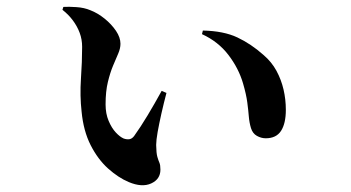

<svg xmlns="http://www.w3.org/2000/svg" viewBox="-20 -535 1040 569"><path d="M223.4 -396.1Q223.4 -418.2 216.2 -437.5Q209.1 -456.7 196.3 -474Q183.6 -491.3 165.1 -505.9L167.7 -514.5Q183.6 -515.5 206.6 -513.9Q229.5 -512.4 247.7 -504.7Q269.2 -496.5 289.9 -479.9Q310.5 -463.2 323.8 -443.5Q337 -423.8 337 -405.2Q337 -391.5 330.3 -376.1Q323.5 -360.6 315 -340.2Q306.4 -319.7 299.7 -292Q292.9 -264.3 292.9 -225.5Q292.9 -198.1 301.9 -176.9Q310.8 -155.7 323.1 -142.5Q335.4 -129.3 346.3 -124.6Q355.1 -121.4 363 -122.4Q371 -123.4 377.4 -131.8Q396.6 -158.4 417.3 -192.9Q438 -227.3 459.1 -265.7L473.3 -259.6Q465.3 -229.1 458.4 -198.8Q451.6 -168.5 447.2 -144Q442.9 -119.6 442.8 -105.4Q443.2 -80.9 446.3 -70.2Q449.4 -59.5 452.4 -52.8Q455.4 -46.1 455.4 -32.2Q455.4 -3.9 428.1 8.6Q400.9 21.1 361.4 4.5Q330.6 -8.5 300.3 -35.6Q270 -62.8 248.6 -104.9Q227.2 -147.1 221.8 -204.3Q216.5 -251.2 219.9 -302Q223.4 -352.8 223.4 -396.1ZM578.6 -433.8 581.2 -444.5Q642.9 -443.2 683.4 -424.1Q723.9 -405 760.6 -372.4Q784.8 -351.8 799.2 -325.4Q813.5 -298.9 820.3 -269.6Q827.1 -240.3 827.1 -209.4Q827.1 -169.2 812.9 -147.2Q798.7 -125.2 767.5 -125.2Q754.1 -125.2 741.4 -132.3Q728.7 -139.4 723.8 -155.3Q718.9 -171.5 717.4 -189.5Q716 -207.5 712.9 -231.1Q709.9 -254.8 700.2 -288.1Q687.2 -332.5 657 -372.1Q626.8 -411.7 578.6 -433.8Z"/></svg>

Font: Source Han Serif JP VF
Style: Regular
Weight: 250
Designer: Ryoko NISHIZUKA 西塚涼子 (kana & ideographs); Frank Grießhammer (Latin, Greek & Cyrillic); Wenlong ZHANG 张文龙 (bopomofo); San
Foundry: Adobe
Version: Version 2.001;hotconv 1.1.0;makeotfexe 2.6.0